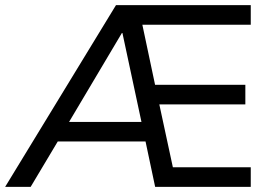

<svg xmlns="http://www.w3.org/2000/svg" viewBox="-40 -725 1043 745"><path d="M-20 0 410 -705H933V-629H485L506 -659L567 -371L535 -396H912V-320H551L573 -344L637 -47L601 -76H933V0H562L519 -203L552 -176H162L199 -201L79 0ZM433 -597 215 -230 206 -252H531L514 -228L435 -597Z"/></svg>

Font: Nunito Sans 12pt Medium
Style: Regular
Weight: 500
Designer: Vernon Adams
Foundry: Vernon Adams
Version: Version 3.101;gftools[0.9.27]